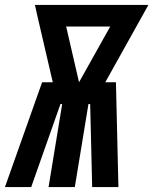

<svg xmlns="http://www.w3.org/2000/svg" viewBox="-55 -755 619 775"><path d="M-35 0 115 -423H158L96 -690L86 -735H544L370 -423H413L423 0H317L309 -335H302L247 0H141L196 -335H189L71 0ZM264 -423 390 -648H212Z"/></svg>

Font: Iosevka Heavy
Style: Italic
Weight: 900
Italic angle: -9°
Monospace: yes
Designer: Belleve Invis
Foundry: Belleve Invis
Version: Version 32.5.0; ttfautohint (v1.8.4)